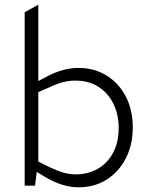

<svg xmlns="http://www.w3.org/2000/svg" viewBox="-20 -790 638 817"><path d="M314 7Q279 7 243 -4.5Q207 -16 172 -37L129 -63L142 -103L190 -79Q224 -63 250 -55.5Q276 -48 302 -48Q355 -48 396.5 -72Q438 -96 461.5 -140.5Q485 -185 485 -246Q485 -302 463 -347.5Q441 -393 400 -420Q359 -447 300 -447Q275 -447 249 -440.5Q223 -434 189 -418L143 -398V-90L139 -79L129 0H85V-738L143 -770V-425L128 -437L177 -463Q210 -481 244.5 -491Q279 -501 314 -501Q382 -501 434.5 -468Q487 -435 516 -378Q545 -321 545 -247Q545 -175 516 -117.5Q487 -60 435 -26.5Q383 7 314 7Z"/></svg>

Font: REM ExtraLight
Style: Regular
Weight: 250
Designer: Octavio Pardo
Foundry: Ashler Design
Version: Version 1.005;gftools[0.9.28]